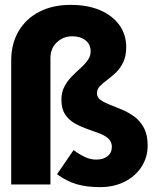

<svg xmlns="http://www.w3.org/2000/svg" viewBox="-20 -757 640 788"><path d="M391 11Q334 11 293 -1.5Q252 -14 214 -42L282 -141Q308 -122 330 -112Q352 -102 375 -102Q404 -102 421.5 -116Q439 -130 439 -154Q439 -176 424 -189Q409 -202 385.5 -210.5Q362 -219 335.5 -228.5Q309 -238 285.5 -251.5Q262 -265 247 -288Q232 -311 232 -348Q232 -378 244 -401Q256 -424 274 -442.5Q292 -461 310 -477Q328 -493 340 -510Q352 -527 352 -546Q352 -575 331 -591.5Q310 -608 276 -608Q240 -608 213.5 -583.5Q187 -559 187 -518V0H26V-509Q26 -577 56 -628.5Q86 -680 141 -708.5Q196 -737 270 -737Q340 -737 391 -715Q442 -693 470 -654Q498 -615 498 -564Q498 -527 486 -502Q474 -477 456 -459.5Q438 -442 420 -429Q402 -416 390 -403.5Q378 -391 378 -374Q378 -357 393 -346.5Q408 -336 431.5 -327Q455 -318 482 -306.5Q509 -295 532.5 -277.5Q556 -260 571 -231.5Q586 -203 586 -160Q586 -111 560.5 -72Q535 -33 491 -11Q447 11 391 11Z"/></svg>

Font: Red Hat Mono VF Light
Style: Regular
Weight: 300
Monospace: yes
Designer: Pentagram, MCKL
Foundry: Pentagram, MCKL
Version: Version 1.023